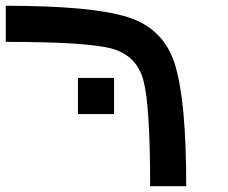

<svg xmlns="http://www.w3.org/2000/svg" viewBox="-20 -645 790 665"><path d="M375 -375V-250H250V-375ZM0 -625Q296.9 -625 421.9 -585.9Q546.9 -546.9 585.9 -421.9Q625 -296.9 625 0H500Q500 -281.2 476.6 -367.2Q453.1 -453.1 367.2 -476.6Q281.2 -500 0 -500Z"/></svg>

Font: CraftyPE
Style: Regular
Weight: 400
Designer: Erek Butcher
Foundry: Haunted Coop
Version: Version 0.018;April 4, 2024;FontCreator 15.0.0.2962 64-bit